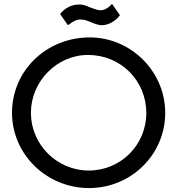

<svg xmlns="http://www.w3.org/2000/svg" viewBox="-20 -942 900 975"><path d="M325 -814C355 -836 369 -843 389 -843C402 -843 414 -840 433 -833C468 -818 483 -814 497 -814C530 -814 567 -834 589 -865L549 -922C528 -900 510 -890 489 -890C478 -890 459 -896 441 -903C409 -917 400 -919 382 -919C344 -919 312 -903 285 -871ZM41 -369C41 -158 217 13 432 13C646 13 819 -157 819 -369C819 -579 645 -752 436 -752C215 -752 41 -583 41 -369ZM137 -369C137 -529 269 -663 427 -663C593 -663 723 -533 723 -368C723 -206 593 -76 431 -76C269 -76 137 -208 137 -369Z"/></svg>

Font: Involve Medium
Style: Regular
Weight: 500
Designer: Stefan Peev
Foundry: Context Ltd.
Version: Version 1.001